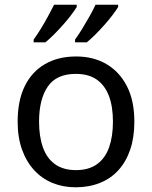

<svg xmlns="http://www.w3.org/2000/svg" viewBox="-20 -786 645 816"><path d="M551 -269Q551 -202 533.5 -150.5Q516 -99 483.5 -63Q451 -27 404.5 -8.5Q358 10 301 10Q248 10 203 -8.5Q158 -27 125 -63Q92 -99 73.5 -150.5Q55 -202 55 -269Q55 -358 85 -419.5Q115 -481 171 -513.5Q227 -546 304 -546Q377 -546 432.5 -513.5Q488 -481 519.5 -419.5Q551 -358 551 -269ZM146 -269Q146 -206 162.5 -159.5Q179 -113 214 -88Q249 -63 303 -63Q357 -63 392 -88Q427 -113 443.5 -159.5Q460 -206 460 -269Q460 -333 443 -378Q426 -423 391.5 -447.5Q357 -472 302 -472Q220 -472 183 -418Q146 -364 146 -269ZM482 -756Q474 -743 459 -723Q444 -703 424.5 -681Q405 -659 385.5 -639.5Q366 -620 349 -606H299V-618Q313 -637 329 -663Q345 -689 360.5 -716.5Q376 -744 386 -766H482ZM306 -756Q298 -743 283 -723Q268 -703 248.5 -681Q229 -659 209.5 -639.5Q190 -620 173 -606H123V-618Q137 -637 153 -663Q169 -689 184 -716.5Q199 -744 210 -766H306Z"/></svg>

Font: Noto Sans Thai
Style: Regular
Weight: 400
Designer: Monotype Design Team
Foundry: Monotype Imaging Inc.
Version: Version 2.001